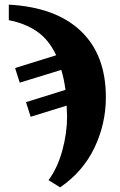

<svg xmlns="http://www.w3.org/2000/svg" viewBox="-20 -567 516 827"><path d="M189 209Q228 156 248.5 81Q269 6 269 -66Q269 -78 267 -112L112 -64L92 -127L262 -180Q256 -226 244 -266L65 -211L45 -274L222 -329Q190 -397 138.5 -432Q87 -467 18 -480V-547Q220 -536 328 -433.5Q436 -331 436 -148Q436 -33 386.5 70Q337 173 239 240Z"/></svg>

Font: Noto Serif ExtraBold
Style: Regular
Weight: 800
Designer: Monotype Design Team
Foundry: Monotype Imaging Inc.
Version: Version 1.001